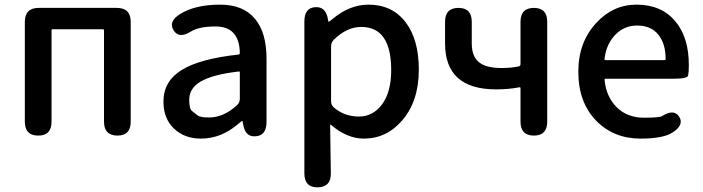

<svg xmlns="http://www.w3.org/2000/svg" viewBox="-20 -584 3028 827"><path d="M145 0Q87 0 87 -60V-490Q87 -550 147 -550H483Q543 -550 543 -490V-60Q543 0 486 0Q428 0 428 -60V-453Q428 -458 423 -458H207Q202 -458 202 -453V-60Q202 0 145 0Z M846 13Q774 13 729 -30.5Q684 -74 684 -146Q684 -234 762.5 -282.5Q841 -331 1007 -349Q1013 -350 1013 -356Q1011 -470 908 -470Q837 -470 802 -448Q751 -416 728 -453Q704 -491 755 -523Q820 -564 928 -564Q1029 -564 1079 -502Q1128 -443 1128 -331V-59Q1128 0 1081 3Q1035 7 1027 -51L1026 -56Q1025 -63 1023 -63Q1021 -63 1007 -51Q933 13 846 13ZM881 -78Q943 -78 1001 -131Q1013 -142 1013 -159V-272Q1013 -277 1008 -276Q895 -263 843 -232Q795 -203 795 -154Q795 -115 807.5 -105.5Q820 -96 831 -87Q842 -78 881 -78Z M1348 223Q1291 223 1291 163V-491Q1291 -550 1337 -553Q1384 -557 1393 -499Q1394 -490 1395.5 -490Q1397 -490 1412 -502Q1486 -564 1567 -564Q1670 -564 1728 -487Q1784 -413 1784 -284Q1784 -148 1712 -65Q1645 13 1547 13Q1475 13 1406 -46Q1402 -49 1402 -44L1405 162Q1406 222 1348 223ZM1665 -282Q1665 -468 1536 -468Q1474 -468 1418 -413Q1406 -401 1406 -384V-148Q1406 -132 1418 -121Q1464 -82 1525.5 -82Q1587 -82 1626 -135Q1665 -188 1665 -282Z M2280 0Q2222 0 2222 -60V-204Q2222 -209 2217 -208Q2171 -199 2117 -199Q1897 -199 1897 -397V-490Q1897 -550 1955 -550Q2012 -550 2012 -490V-397Q2012 -342 2042.5 -316.5Q2073 -291 2141 -291Q2180 -291 2214 -298Q2222 -300 2222 -308V-490Q2222 -550 2280 -550Q2337 -550 2337 -490V-60Q2337 0 2280 0Z M2739 13Q2624 13 2549 -63Q2471 -142 2471 -275Q2471 -403 2549 -486Q2621 -564 2722 -564Q2829 -564 2889 -492Q2947 -423 2947 -304Q2947 -273 2944 -259Q2941 -245 2885 -245H2589Q2584 -245 2584 -240Q2591 -167 2636.5 -122Q2682 -77 2754 -77Q2822 -77 2832 -84Q2882 -116 2905 -82Q2928 -47 2878 -14Q2838 13 2739 13ZM2584 -330Q2583 -325 2588 -325H2842Q2847 -325 2847 -330Q2847 -396 2815.5 -435Q2784 -474 2724 -474Q2670 -474 2632 -436Q2591 -395 2584 -330Z"/></svg>

Font: Resource Han Rounded CN Medium
Style: Regular
Weight: 500
Designer: Cyano Hao (round all glyphs); Ryoko NISHIZUKA 西塚涼子 (kana, bopomofo & ideographs); Paul D. Hunt (Latin, Greek & Cyrillic)
Foundry: Cyano Hao
Version: 0.990